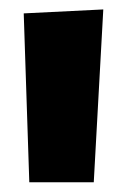

<svg xmlns="http://www.w3.org/2000/svg" viewBox="-20 -387 258 403"><path d="M41.5 -4.4 29.8 -358.9 196.8 -367.2 176.8 -4.4Z"/></svg>

Font: Some Time Later
Style: Regular
Weight: 400
Version: Version 003.300